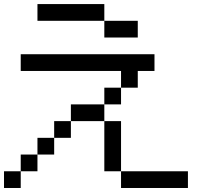

<svg xmlns="http://www.w3.org/2000/svg" viewBox="-20 -937 1040 957"><path d="M0 0V-83.3H83.3V0ZM750 -583.3H666.7V-500H583.3V-583.3H83.3V-666.7H750ZM166.7 -166.7V-83.3H83.3V-166.7ZM166.7 -250H250V-166.7H166.7ZM166.7 -833.3V-916.7H500V-833.3ZM916.7 -83.3V0H583.3V-83.3ZM333.3 -333.3V-416.7H500V-333.3ZM333.3 -250H250V-333.3H333.3ZM500 -83.3V-333.3H583.3V-83.3ZM500 -416.7V-500H583.3V-416.7ZM500 -833.3H666.7V-750H500Z"/></svg>

Font: Galmuri11 Regular
Style: Regular
Weight: 400
Designer: Minseo Lee (Quiple)
Version: Version 2.356;hotconv 1.1.0;makeotfexe 2.6.0 DEVELOPMENT